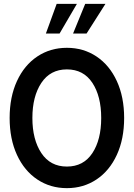

<svg xmlns="http://www.w3.org/2000/svg" viewBox="-20 -962 694 996"><path d="M30 -350Q30 -459 68 -541.5Q106 -624 173.5 -669Q241 -714 327 -714Q413 -714 480.5 -669Q548 -624 586 -541.5Q624 -459 624 -350Q624 -241 586 -158.5Q548 -76 480.5 -31Q413 14 327 14Q241 14 173.5 -31Q106 -76 68 -158.5Q30 -241 30 -350ZM505 -350Q505 -463 459 -532.5Q413 -602 327 -602Q241 -602 194.5 -532Q148 -462 148 -350Q148 -238 194.5 -168Q241 -98 327 -98Q413 -98 459 -167.5Q505 -237 505 -350ZM274 -942H379L289 -788H218ZM422 -942H527L429 -788H359Z"/></svg>

Font: Cabin Condensed SemiBold
Style: Regular
Weight: 600
Width: 3
Designer: Pablo Impallari
Foundry: Pablo Impallari. http://www.impallari.com Igino Marini. http://www.ikern.com
Version: Version 2.001